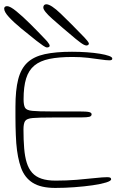

<svg xmlns="http://www.w3.org/2000/svg" viewBox="-29 -864 606 920"><path d="M236 36.5Q167 36.5 128 12Q89 -12.5 71.8 -60.2Q54.5 -108 49 -177.5Q47.5 -196.5 46.8 -216.8Q46 -237 45.5 -258.8Q45 -280.5 45 -304Q45 -327.5 45 -352.5Q45 -432.5 58.2 -484Q71.5 -535.5 102.2 -564.2Q133 -593 185.5 -604.5Q238 -616 316 -616Q353 -616 387.8 -613.5Q422.5 -611 449.8 -606.5Q477 -602 493 -596.2Q509 -590.5 509 -583.5Q509 -578.5 505.5 -576.8Q502 -575 495 -575Q480 -575 453.8 -579Q427.5 -583 393 -587Q358.5 -591 318.5 -591Q253 -591 208 -581.8Q163 -572.5 135.8 -550Q108.5 -527.5 96.2 -488Q84 -448.5 84 -388.5Q84 -360 91 -347.8Q98 -335.5 125.8 -332.8Q153.5 -330 216 -330Q225.5 -330 244.2 -330Q263 -330 284.2 -330Q305.5 -330 323.2 -330Q341 -330 348.5 -330Q386.5 -330 398.2 -327Q410 -324 410 -316.5Q410 -307 398.5 -304.2Q387 -301.5 362.5 -301.5Q350.5 -301.5 332.8 -301.5Q315 -301.5 294.8 -301.2Q274.5 -301 255.2 -301Q236 -301 221.5 -301Q157.5 -301 128.2 -298.5Q99 -296 91.2 -284Q83.5 -272 83.5 -244Q83.5 -193.5 86.8 -153.8Q90 -114 99 -84.8Q108 -55.5 125.2 -36.2Q142.5 -17 170 -7.8Q197.5 1.5 237.5 1.5Q290 1.5 339 -2.5Q388 -6.5 426.2 -10.8Q464.5 -15 484 -15Q495 -15 499.2 -12.8Q503.5 -10.5 503.5 -5Q503.5 3 479 10.5Q454.5 18 414.8 23.8Q375 29.5 328 33Q281 36.5 236 36.5ZM197 -636.5Q190 -636.5 176.8 -645.8Q163.5 -655 146 -668.5Q108 -698.5 72.2 -728Q36.5 -757.5 13.8 -782.2Q-9 -807 -9 -822.5Q-9 -828.5 -5.2 -831.5Q-1.5 -834.5 5 -834.5Q19.5 -834.5 49.2 -810.2Q79 -786 115.8 -749.5Q152.5 -713 188 -675.5Q192.5 -671.5 197.2 -665.5Q202 -659.5 205.5 -654Q209 -648.5 209 -645Q209 -640 204.5 -638.2Q200 -636.5 197 -636.5ZM385.5 -646Q380 -646 372.2 -650Q364.5 -654 355 -661.2Q345.5 -668.5 334 -677.5Q264.5 -735.5 221.5 -773.8Q178.5 -812 178.5 -828Q178.5 -835 182.2 -839.2Q186 -843.5 193 -843.5Q215 -843.5 262 -798.5Q309 -753.5 375.5 -684.5Q382 -678 389.5 -668.5Q397 -659 397 -655Q397 -651.5 393.5 -648.8Q390 -646 385.5 -646Z"/></svg>

Font: Gluten Thin Thin
Style: Regular
Weight: 250
Version: Version 1.300